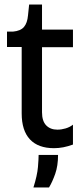

<svg xmlns="http://www.w3.org/2000/svg" viewBox="-20 -647 369 850"><path d="M219 9Q149 9 112.5 -30Q76 -69 76 -145V-439H11V-507H37Q71 -510 86 -527.5Q101 -545 104 -579L109 -627H166V-516H303V-438H166V-150Q166 -111 184.5 -92Q203 -73 234 -73Q252 -73 270.5 -78.5Q289 -84 303 -95V-7Q281 1 260.5 5Q240 9 219 9ZM128 183Q145 129 148 92.5Q151 56 151 39H237Q237 87 224.5 122.5Q212 158 197 183Z"/></svg>

Font: Bricolage Grotesque 96pt
Style: Regular
Weight: 400
Version: Version 1.001;gftools[0.9.33.dev8+g029e19f]